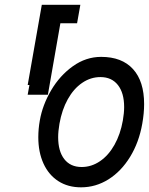

<svg xmlns="http://www.w3.org/2000/svg" viewBox="-20 -792 640 822"><path d="M144 -204.5Q144 -240.5 150.5 -276.5Q162 -342.5 199 -405.5Q236 -468.5 292 -508.5Q348 -548.5 413 -548.5Q502 -548.5 549.5 -496.2Q597 -444 597 -346.5Q597 -306.5 589 -262Q575 -182.5 537 -120.5Q499 -58.5 444.5 -24.2Q390 10 327 10Q271 10 229.8 -16.5Q188.5 -43 166.2 -91.8Q144 -140.5 144 -204.5ZM506 -276.5Q511.5 -308.5 511.5 -333.5Q511.5 -394 484.8 -428Q458 -462 410 -462Q368 -462 331.8 -437.2Q295.5 -412.5 270.2 -367.2Q245 -322 234.5 -262Q229 -230 229 -204.5Q229 -144.5 255.2 -110.8Q281.5 -77 329.5 -77Q371.5 -77 408 -101.8Q444.5 -126.5 470 -171.8Q495.5 -217 506 -276.5ZM106 -428H98.5L159 -771.5H324L310 -692.5H238.5L185 -386.5H98.5Z"/></svg>

Font: JuliaMono MediumItalic
Style: Regular
Weight: 500
Italic angle: -9°
Monospace: yes
Designer: cormullion
Foundry: corm
Version: Version 0.049; ttfautohint (v1.8.4)